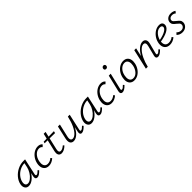

<svg xmlns="http://www.w3.org/2000/svg" viewBox="414 -2169 3719 3719"><g transform="rotate(-45 2273.0 -309.5)"><path d="M478 -70Q441 -32 412.5 -13.5Q384 5 357 5Q310 5 310 -43Q310 -55 313 -70L329 -142Q288 -76 232.5 -35.5Q177 5 123 5Q77 5 51.5 -25Q26 -55 26 -102Q26 -114 30 -138Q46 -212 100 -275.5Q154 -339 230 -376Q306 -413 384 -413H434L362 -83Q360 -69 360 -65Q360 -41 380 -41Q395 -41 413.5 -54.5Q432 -68 458 -94ZM354 -278 373 -369Q308 -368 247 -337.5Q186 -307 142.5 -254.5Q99 -202 86 -138Q83 -123 83 -110Q83 -78 99 -60Q115 -42 143 -42Q184 -42 229 -77.5Q274 -113 308 -168Q342 -223 354 -278Z M772 -372Q713 -372 665.5 -322Q618 -272 602 -196Q596 -168 596 -143Q596 -94 619.5 -66.5Q643 -39 686 -39Q717 -39 746.5 -51.5Q776 -64 799 -86L822 -58Q791 -29 752.5 -12Q714 5 674 5Q611 5 575 -34Q539 -73 539 -139Q539 -165 545 -193Q558 -256 594 -307.5Q630 -359 680.5 -388.5Q731 -418 786 -418Q851 -418 881 -376L842 -340Q818 -372 772 -372Z M1003 -125Q998 -102 998 -87Q998 -38 1041 -38Q1085 -38 1143 -88L1164 -65Q1128 -29 1091.5 -11Q1055 7 1022 7Q985 7 964 -15Q943 -37 943 -77Q943 -100 948 -120L1005 -364L922 -365L931 -400L1014 -401L1039 -508H1091L1067 -402L1215 -404L1205 -362L1058 -364Z M1695 -70Q1625 5 1573 5Q1553 5 1542 -7Q1531 -19 1531 -42Q1531 -54 1534 -69L1557 -172Q1512 -83 1458.5 -39Q1405 5 1352 5Q1314 5 1290.5 -18Q1267 -41 1267 -90Q1267 -121 1275 -153L1334 -413H1388L1329 -157Q1321 -123 1321 -102Q1321 -42 1371 -42Q1411 -42 1455 -83Q1499 -124 1539 -207.5Q1579 -291 1606 -413H1657L1583 -82Q1580 -70 1580 -61Q1580 -42 1598 -42Q1613 -42 1631 -55Q1649 -68 1675 -94Z M2199 -70Q2162 -32 2133.5 -13.5Q2105 5 2078 5Q2031 5 2031 -43Q2031 -55 2034 -70L2050 -142Q2009 -76 1953.5 -35.5Q1898 5 1844 5Q1798 5 1772.5 -25Q1747 -55 1747 -102Q1747 -114 1751 -138Q1767 -212 1821 -275.5Q1875 -339 1951 -376Q2027 -413 2105 -413H2155L2083 -83Q2081 -69 2081 -65Q2081 -41 2101 -41Q2116 -41 2134.5 -54.5Q2153 -68 2179 -94ZM2075 -278 2094 -369Q2029 -368 1968 -337.5Q1907 -307 1863.5 -254.5Q1820 -202 1807 -138Q1804 -123 1804 -110Q1804 -78 1820 -60Q1836 -42 1864 -42Q1905 -42 1950 -77.5Q1995 -113 2029 -168Q2063 -223 2075 -278Z M2493 -372Q2434 -372 2386.5 -322Q2339 -272 2323 -196Q2317 -168 2317 -143Q2317 -94 2340.5 -66.5Q2364 -39 2407 -39Q2438 -39 2467.5 -51.5Q2497 -64 2520 -86L2543 -58Q2512 -29 2473.5 -12Q2435 5 2395 5Q2332 5 2296 -34Q2260 -73 2260 -139Q2260 -165 2266 -193Q2279 -256 2315 -307.5Q2351 -359 2401.5 -388.5Q2452 -418 2507 -418Q2572 -418 2602 -376L2563 -340Q2539 -372 2493 -372Z M2642 -43Q2642 -55 2645 -70L2727 -413H2780L2702 -82Q2699 -72 2699 -62Q2699 -42 2718 -42Q2733 -42 2751 -55Q2769 -68 2794 -94L2814 -70Q2744 5 2690 5Q2642 5 2642 -43ZM2745 -577Q2745 -598 2758 -612Q2771 -626 2791 -626Q2808 -626 2819 -615Q2830 -604 2830 -587Q2830 -566 2817 -553Q2804 -540 2784 -540Q2766 -540 2755.5 -550Q2745 -560 2745 -577Z M2884 -137Q2884 -163 2890 -193Q2902 -257 2937 -308Q2972 -359 3021.5 -388.5Q3071 -418 3126 -418Q3189 -418 3224 -379.5Q3259 -341 3259 -276Q3259 -251 3253 -221Q3240 -159 3205.5 -107.5Q3171 -56 3121.5 -26Q3072 4 3016 4Q2953 4 2918.5 -34.5Q2884 -73 2884 -137ZM3197 -219Q3202 -242 3202 -269Q3202 -317 3179.5 -345.5Q3157 -374 3114 -374Q3057 -374 3009 -325Q2961 -276 2946 -196Q2941 -174 2941 -145Q2941 -95 2964 -67.5Q2987 -40 3030 -40Q3089 -40 3135.5 -91.5Q3182 -143 3197 -219Z M3788 -70Q3716 5 3664 5Q3641 5 3628.5 -6.5Q3616 -18 3616 -41Q3616 -49 3620 -69L3673 -279Q3679 -300 3679 -319Q3679 -344 3667 -357.5Q3655 -371 3632 -371Q3587 -371 3538 -322Q3489 -273 3448 -188.5Q3407 -104 3384 -3L3383 0H3331L3425 -413H3476L3437 -241Q3486 -325 3543 -371.5Q3600 -418 3655 -418Q3692 -418 3713.5 -396.5Q3735 -375 3735 -335Q3735 -315 3727 -283L3675 -82Q3672 -70 3672 -61Q3672 -42 3690 -42Q3706 -42 3724 -55Q3742 -68 3768 -94Z M4195 -343Q4195 -337 4193 -323Q4180 -264 4104.5 -224Q4029 -184 3907 -165Q3906 -157 3906 -141Q3906 -94 3930.5 -67Q3955 -40 4002 -40Q4064 -40 4117 -82L4139 -53Q4070 4 3990 4Q3926 4 3888.5 -34Q3851 -72 3851 -137Q3851 -165 3858 -193Q3871 -253 3908.5 -305Q3946 -357 3998 -387.5Q4050 -418 4106 -418Q4152 -418 4173.5 -396.5Q4195 -375 4195 -343ZM4088 -374Q4029 -374 3981 -323Q3933 -272 3914 -202Q4019 -222 4080.5 -257Q4142 -292 4142 -332Q4142 -349 4130 -361.5Q4118 -374 4088 -374Z M4212 -44 4248 -80Q4262 -62 4286.5 -50.5Q4311 -39 4339 -39Q4378 -39 4402 -61.5Q4426 -84 4426 -115Q4426 -138 4411 -155Q4396 -172 4365 -196Q4329 -223 4310 -246Q4291 -269 4291 -302Q4291 -314 4294 -327Q4304 -368 4339 -393Q4374 -418 4427 -418Q4485 -418 4529 -387L4497 -347Q4485 -360 4464 -368Q4443 -376 4420 -376Q4384 -376 4362.5 -357.5Q4341 -339 4341 -312Q4341 -292 4356 -275.5Q4371 -259 4400 -237Q4438 -208 4458 -184Q4478 -160 4478 -124Q4478 -112 4475 -98Q4464 -52 4426 -23.5Q4388 5 4331 5Q4292 5 4261 -9Q4230 -23 4212 -44Z"/></g></svg>

Font: Ysabeau Semilight
Style: Italic
Weight: 300
Italic angle: -12°
Designer: Christian Thalmann (Catharsis Fonts)
Version: Version 0.003